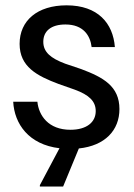

<svg xmlns="http://www.w3.org/2000/svg" viewBox="-20 -532 490 702"><path d="M210.8 150 268.3 10.8C364.2 0.8 416.7 -55.8 416.7 -133.3C416.7 -216.7 357.5 -249.2 277.5 -279.2L218.3 -299.2C165 -319.2 138.3 -341.7 138.3 -379.2C138.3 -418.3 166.7 -442.5 219.2 -442.5C285 -442.5 310 -401.7 315 -360H400C393.3 -446.7 338.3 -512.5 223.3 -512.5C116.7 -512.5 51.7 -456.7 51.7 -371.7C51.7 -288.3 114.2 -255 194.2 -225L253.3 -204.2C305.8 -185 330 -161.7 330 -125.8C330 -85 296.7 -57.5 237.5 -57.5C156.7 -57.5 121.7 -110 116.7 -160H28.3C32.5 -79.2 85 -3.3 197.5 10L125.8 145V150Z"/></svg>

Font: Familjen Grotesk
Style: Regular
Weight: 400
Designer: Anders Wikstroem, Jonas Baeckman, Matilda Gysing, Kristian Moeller
Foundry: Familjen STHLM AB
Version: Version 2.000